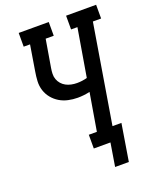

<svg xmlns="http://www.w3.org/2000/svg" viewBox="-158 -826 850 1051"><g transform="rotate(-20 266.5 -300.0)"><path d="M327 135 349 0H252V-80H299L336 -299Q318 -295 300.5 -293Q283 -291 265 -291Q237 -291 210 -297Q183 -303 160.5 -316.5Q138 -330 121 -350.5Q104 -371 95.5 -397Q87 -423 88.5 -451.5Q90 -480 95 -508L119 -655H82V-735H257V-655H210L183 -495Q180 -478 179.5 -461Q179 -444 184.5 -429Q190 -414 200.5 -402Q211 -390 225 -382.5Q239 -375 255.5 -371.5Q272 -368 289 -368Q304 -368 319 -370Q334 -372 348 -376L395 -655H358V-735H533V-655H485L390 -80H442L407 135Z"/></g></svg>

Font: Iosevka Slab Medium Oblique
Style: Regular
Weight: 500
Italic angle: -9°
Monospace: yes
Designer: Belleve Invis
Foundry: Belleve Invis
Version: Version 11.1.1; ttfautohint (v1.8.3)